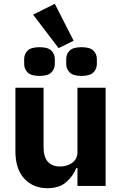

<svg xmlns="http://www.w3.org/2000/svg" viewBox="-20 -977 640 1009"><path d="M387 -94H381Q364 -51 327.5 -19.5Q291 12 229 12Q155 12 108 -38Q61 -88 61 -182V-516H209V-202Q209 -153 231 -127.5Q253 -102 296 -102Q319 -102 340 -110.5Q361 -119 374 -135.5Q387 -152 387 -177V-516H535V0H387ZM154 -900 268 -957 367 -763 288 -724ZM188 -578Q143 -578 125 -596.5Q107 -615 107 -640V-667Q107 -693 125 -711Q143 -729 188 -729Q232 -729 250 -711Q268 -693 268 -667V-640Q268 -615 250 -596.5Q232 -578 188 -578ZM408 -578Q364 -578 346 -596.5Q328 -615 328 -640V-667Q328 -693 346 -711Q364 -729 408 -729Q453 -729 471 -711Q489 -693 489 -667V-640Q489 -615 471 -596.5Q453 -578 408 -578Z"/></svg>

Font: Lilex
Style: Regular
Weight: 400
Monospace: yes
Designer: Mike Abbink, Paul van der Laan, Pieter van Rosmalen, Mikhael Khrustik
Foundry: Mikhael Khrustik
Version: Version 2.510